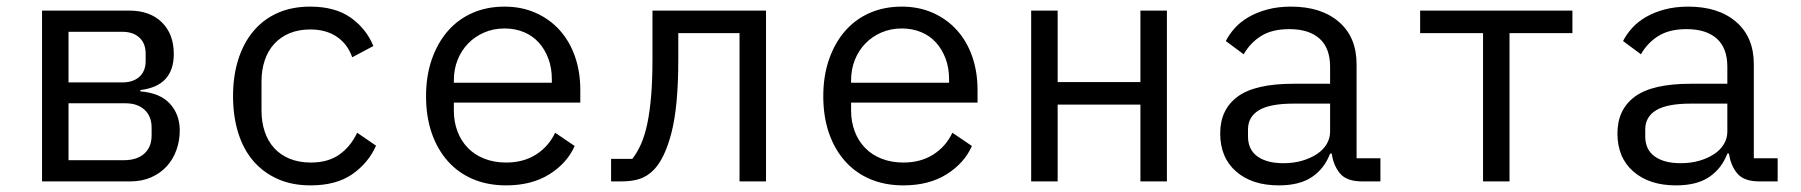

<svg xmlns="http://www.w3.org/2000/svg" viewBox="-20 -548 5440 580"><path d="M107 -516H370Q433 -516 469 -480.5Q505 -445 505 -385Q505 -288 404 -276V-272Q464 -267 493.5 -234.5Q523 -202 523 -154Q523 -123 513 -95Q503 -67 484 -46Q465 -25 437 -12.5Q409 0 373 0H107ZM353 -64Q394 -64 416 -84Q438 -104 438 -139V-162Q438 -197 416.5 -216.5Q395 -236 359 -236H187V-64ZM349 -299Q382 -299 401 -316Q420 -333 420 -364V-386Q420 -417 401 -434.5Q382 -452 349 -452H187V-299Z M684 -258Q684 -319 700 -369Q716 -419 746 -454.5Q776 -490 819 -509Q862 -528 917 -528Q992 -528 1039 -495Q1086 -462 1108 -409L1044 -375Q1030 -415 997.5 -437Q965 -459 917 -459Q882 -459 854.5 -447.5Q827 -436 808 -415Q789 -394 779.5 -365Q770 -336 770 -302V-214Q770 -180 779.5 -151Q789 -122 808 -101Q827 -80 855 -68.5Q883 -57 919 -57Q971 -57 1005 -81Q1039 -105 1059 -147L1116 -108Q1093 -56 1044.5 -22Q996 12 918 12Q862 12 818.5 -7.5Q775 -27 745 -62Q715 -97 699.5 -147Q684 -197 684 -258Z M1267 -257Q1267 -319 1284.5 -369Q1302 -419 1333 -454.5Q1364 -490 1407.5 -509Q1451 -528 1504 -528Q1556 -528 1598.5 -509Q1641 -490 1671 -456.5Q1701 -423 1717 -377Q1733 -331 1733 -276V-238H1351V-214Q1351 -180 1362 -151Q1373 -122 1393.5 -101Q1414 -80 1443.5 -68.5Q1473 -57 1509 -57Q1561 -57 1599 -81Q1637 -105 1657 -147L1716 -107Q1693 -55 1639.5 -21.5Q1586 12 1509 12Q1453 12 1408.5 -7Q1364 -26 1332.5 -61.5Q1301 -97 1284 -146.5Q1267 -196 1267 -257ZM1351 -305V-298H1647V-309Q1647 -343 1636.5 -371Q1626 -399 1607.5 -419.5Q1589 -440 1562.5 -451Q1536 -462 1504 -462Q1471 -462 1443 -450Q1415 -438 1394.5 -417Q1374 -396 1362.5 -367.5Q1351 -339 1351 -305Z M1826 -68H1890Q1905 -87 1916.5 -113Q1928 -139 1935.5 -175Q1943 -211 1947 -258.5Q1951 -306 1951 -369V-516H2294V0H2214V-448H2029V-367Q2029 -227 2008.5 -147.5Q1988 -68 1954 -34Q1935 -15 1912 -7.5Q1889 0 1857 0H1826Z M2467 -257Q2467 -319 2484.5 -369Q2502 -419 2533 -454.5Q2564 -490 2607.5 -509Q2651 -528 2704 -528Q2756 -528 2798.5 -509Q2841 -490 2871 -456.5Q2901 -423 2917 -377Q2933 -331 2933 -276V-238H2551V-214Q2551 -180 2562 -151Q2573 -122 2593.5 -101Q2614 -80 2643.5 -68.5Q2673 -57 2709 -57Q2761 -57 2799 -81Q2837 -105 2857 -147L2916 -107Q2893 -55 2839.5 -21.5Q2786 12 2709 12Q2653 12 2608.5 -7Q2564 -26 2532.5 -61.5Q2501 -97 2484 -146.5Q2467 -196 2467 -257ZM2551 -305V-298H2847V-309Q2847 -343 2836.5 -371Q2826 -399 2807.5 -419.5Q2789 -440 2762.5 -451Q2736 -462 2704 -462Q2671 -462 2643 -450Q2615 -438 2594.5 -417Q2574 -396 2562.5 -367.5Q2551 -339 2551 -305Z M3095 -516H3175V-300H3425V-516H3505V0H3425V-232H3175V0H3095Z M4095 0Q4048 0 4028 -24Q4008 -48 4003 -84H3998Q3981 -39 3943.5 -13.5Q3906 12 3843 12Q3762 12 3714 -30Q3666 -72 3666 -145Q3666 -217 3718.5 -256Q3771 -295 3888 -295H3998V-346Q3998 -403 3966 -431.5Q3934 -460 3875 -460Q3823 -460 3790 -439.5Q3757 -419 3737 -384L3683 -424Q3693 -444 3710 -463Q3727 -482 3752 -496.5Q3777 -511 3809 -519.5Q3841 -528 3880 -528Q3971 -528 4024.5 -482Q4078 -436 4078 -354V-70H4150V0ZM3998 -150V-235H3888Q3816 -235 3783 -215Q3750 -195 3750 -157V-136Q3750 -96 3778.5 -75.5Q3807 -55 3857 -55Q3888 -55 3913.5 -62.5Q3939 -70 3958 -82.5Q3977 -95 3987.5 -112.5Q3998 -130 3998 -150Z M4460 -448H4270V-516H4730V-448H4540V0H4460Z M5295 0Q5248 0 5228 -24Q5208 -48 5203 -84H5198Q5181 -39 5143.5 -13.5Q5106 12 5043 12Q4962 12 4914 -30Q4866 -72 4866 -145Q4866 -217 4918.5 -256Q4971 -295 5088 -295H5198V-346Q5198 -403 5166 -431.5Q5134 -460 5075 -460Q5023 -460 4990 -439.5Q4957 -419 4937 -384L4883 -424Q4893 -444 4910 -463Q4927 -482 4952 -496.5Q4977 -511 5009 -519.5Q5041 -528 5080 -528Q5171 -528 5224.5 -482Q5278 -436 5278 -354V-70H5350V0ZM5198 -150V-235H5088Q5016 -235 4983 -215Q4950 -195 4950 -157V-136Q4950 -96 4978.5 -75.5Q5007 -55 5057 -55Q5088 -55 5113.5 -62.5Q5139 -70 5158 -82.5Q5177 -95 5187.5 -112.5Q5198 -130 5198 -150Z"/></svg>

Font: IBM Plaex Mono
Style: Regular
Weight: 400
Designer: Mike Abbink, Paul van der Laan, Pieter van Rosmalen
Foundry: Bold Monday
Version: Version 2.003